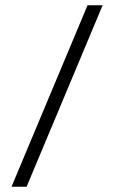

<svg xmlns="http://www.w3.org/2000/svg" viewBox="-20 -705 430 725"><path d="M23.5 0 310.5 -685H367.5L80.5 0Z"/></svg>

Font: Newsreader 36pt
Style: Bold
Weight: 700
Designer: Hugues Gentile
Foundry: Production Type
Version: Version 1.003